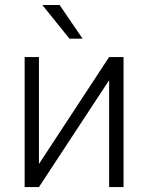

<svg xmlns="http://www.w3.org/2000/svg" viewBox="-20 -760 602 780"><path d="M423.3 -528.3H481.9V0H423.3V-434.1L138.2 0H80.1V-528.3H138.2V-93.8ZM315.4 -603H262.2L151.9 -739.7H222.2Z"/></svg>

Font: SteelSelectRoboto
Style: Regular
Weight: 300
Designer: Google
Version: Version 2.137; 2017